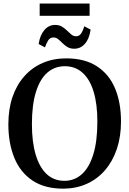

<svg xmlns="http://www.w3.org/2000/svg" viewBox="-20 -1094 758 1125"><path d="M353 11.5Q243 12 171 -35.8Q99 -83.5 64 -169Q29 -254.5 29 -365.5Q29 -454.5 53.2 -525.5Q77.5 -596.5 122.5 -647.2Q167.5 -698 229.8 -725Q292 -752 367.5 -752Q476 -752 547.2 -706Q618.5 -660 653.8 -576.8Q689 -493.5 689 -381.5Q689 -293.5 664.8 -221.5Q640.5 -149.5 596 -97.5Q551.5 -45.5 489.8 -17.5Q428 10.5 353 11.5ZM357.5 -34.5Q416.5 -34.5 459.8 -73.5Q503 -112.5 526.8 -189.8Q550.5 -267 550.5 -381.5Q550.5 -483.5 528.8 -556Q507 -628.5 464.2 -667.2Q421.5 -706 360 -706Q301 -706 257.8 -668.8Q214.5 -631.5 190.8 -556Q167 -480.5 167 -366Q167 -262.5 189 -188.2Q211 -114 253.2 -74.2Q295.5 -34.5 357.5 -34.5ZM415 -808.5Q391.5 -808.5 375 -818.5Q358.5 -828.5 345.8 -841.5Q333 -854.5 320.8 -864.5Q308.5 -874.5 293 -874.5Q273.5 -874.5 262.8 -858Q252 -841.5 243.5 -816.5L206.5 -836Q214 -887.5 239.8 -917.8Q265.5 -948 303 -948Q326.5 -948 343 -938Q359.5 -928 372.5 -915Q385.5 -902 397.8 -892Q410 -882 425 -881.5Q444.5 -881.5 455.2 -897.5Q466 -913.5 474 -940L511 -920.5Q503.5 -867.5 478 -838Q452.5 -808.5 415 -808.5ZM505 -1073.5V-1001.5H212.5V-1073.5Z"/></svg>

Font: Merriweather 60pt SemiBold
Style: Regular
Weight: 600
Version: Version 2.100